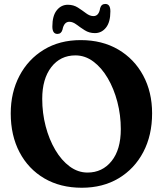

<svg xmlns="http://www.w3.org/2000/svg" viewBox="-20 -912 806 948"><path d="M378.5 -714Q484.5 -714 563.8 -667.5Q643 -621 687 -539.2Q731 -457.5 731 -352.5Q731 -244 687.5 -161.2Q644 -78.5 566 -31.8Q488 15 384 15Q278 15 199 -31.2Q120 -77.5 76.5 -160.2Q33 -243 33 -352Q33 -455.5 76 -537.5Q119 -619.5 196.8 -666.8Q274.5 -714 378.5 -714ZM576.5 -274.5Q576.5 -343.5 559.5 -408.8Q542.5 -474 512 -526Q481.5 -578 440.8 -608.2Q400 -638.5 352.5 -638.5Q278 -638.5 233.2 -580.5Q188.5 -522.5 188.5 -424Q188.5 -353.5 205.5 -288.5Q222.5 -223.5 253 -171.8Q283.5 -120 324.2 -90Q365 -60 412 -60Q485.5 -60 531 -116.8Q576.5 -173.5 576.5 -274.5ZM448.5 -748.5Q420.5 -748.5 398.5 -762.5Q376.5 -776.5 358 -790.5Q339.5 -804.5 322.5 -804.5Q296 -804.5 288.5 -765.5Q282.5 -744.5 263.5 -744.5Q238.5 -744.5 238.5 -781Q238.5 -834 260.2 -861.2Q282 -888.5 315 -888.5Q343 -888.5 364.8 -874.5Q386.5 -860.5 405 -846.5Q423.5 -832.5 441.5 -832.5Q468.5 -832.5 474.5 -872Q480.5 -892.5 500 -892.5Q525 -892.5 525 -856Q525 -802.5 503.2 -775.5Q481.5 -748.5 448.5 -748.5Z"/></svg>

Font: Fraunces 72pt S100 SemiBold
Style: Regular
Weight: 600
Version: Version 1.000; ttfautohint (v1.8.3)